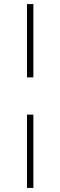

<svg xmlns="http://www.w3.org/2000/svg" viewBox="-20 -780 294 938"><path d="M143 -402H112V-760H143ZM143 138H112V-220H143Z"/></svg>

Font: IBM Plex Sans ExtraLight
Style: Regular
Weight: 250
Designer: Mike Abbink, Paul van der Laan, Pieter van Rosmalen
Foundry: Bold Monday
Version: Version 3.201